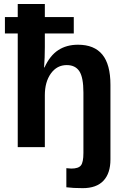

<svg xmlns="http://www.w3.org/2000/svg" viewBox="-20 -745 640 972"><path d="M398.9 207.5Q350.1 207.5 315.9 203.1V106.4L340.8 108.4Q377 108.4 389.6 92.5Q402.3 76.7 402.3 29.3V-276.4Q402.3 -353 381.8 -384.3Q361.3 -415.5 317.9 -415.5Q268.1 -415.5 237.5 -372.8Q207 -330.1 207 -263.2V0H69.8V-575.7H4.9V-658.7H69.8V-724.6H207V-658.7H353.5V-575.7H207V-507.3Q207 -454.1 203.1 -403.3H205.1Q232.9 -463.9 274.9 -491.2Q316.9 -518.6 375 -518.6Q457 -518.6 498 -468.8Q539.1 -418.9 539.1 -315.4V62.5Q539.1 132.3 503.7 169.9Q468.3 207.5 398.9 207.5Z"/></svg>

Font: Liberation Mono
Style: Bold
Weight: 700
Monospace: yes
Designer: Steve Matteson
Foundry: Ascender Corporation
Version: Version 2.1.5